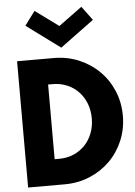

<svg xmlns="http://www.w3.org/2000/svg" viewBox="-66 -1087 801 1136"><g transform="rotate(-5 335.0 -519.0)"><path d="M54.1 0V-750H271.4Q351.4 -750 420.2 -721.1Q489.1 -692.3 540.2 -641.8Q591.4 -591.4 620.5 -522.7Q649.5 -454.1 649.5 -375Q649.5 -295.9 620.5 -227.3Q591.4 -158.6 540.5 -108.2Q489.5 -57.7 420.5 -28.9Q351.4 0 271.4 0ZM225 -153.2H251.8Q298.2 -153.2 337.3 -169.8Q376.4 -186.4 404.8 -215.9Q433.2 -245.5 449.1 -286.1Q465 -326.8 465 -375Q465 -423.2 449.1 -463.9Q433.2 -504.5 404.8 -534.1Q376.4 -563.6 337.3 -580.2Q298.2 -596.8 251.8 -596.8H225ZM321.8 -807.3 121.4 -955 182.7 -1037.7 321.8 -935.9 460.9 -1037.7 522.3 -955Z"/></g></svg>

Font: Spartan ExtBd
Style: Regular
Weight: 800
Designer: Matt Bailey, Mirko Velimirovic
Foundry: Matt Bailey
Version: Version 1.005